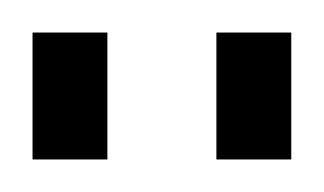

<svg xmlns="http://www.w3.org/2000/svg" viewBox="-20 -743 199 118"><path d="M0 -645V-723H46V-645ZM113 -645V-723H159V-645Z"/></svg>

Font: Archivo ExtraCondensed ExtraLight
Style: Regular
Weight: 250
Width: 2
Designer: Hector Gatti
Foundry: Omnibus-Type
Version: Version 2.001